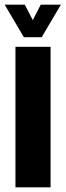

<svg xmlns="http://www.w3.org/2000/svg" viewBox="-25 -800 280 820"><path d="M41 0V-600H191V0ZM77 -641 -5 -780H81L115 -714L149 -780H235L153 -641Z"/></svg>

Font: Big Shoulders Stencil Display Thin Black
Style: Regular
Weight: 900
Version: Version 2.001